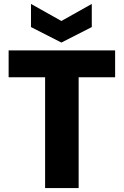

<svg xmlns="http://www.w3.org/2000/svg" viewBox="-20 -959 631 979"><path d="M567 -702V-565H381V0H210V-565H24V-702ZM448 -821 293 -742 138 -821V-939L293 -852L448 -939Z"/></svg>

Font: Poppins A&M
Style: Bold-A&M
Weight: 700
Designer: Ninad Kale (Devanagari), Jonny Pinhorn (Latin)
Foundry: Indian Type Foundry
Version: 4.004